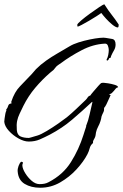

<svg xmlns="http://www.w3.org/2000/svg" viewBox="-25 -687 578 902"><path d="M164 195Q121 195 91 177Q61 159 58 118Q57 107 62 93Q67 79 74 73Q82 73 83 78Q81 82 80.5 85Q80 88 80 91Q81 106 93.5 126.5Q106 147 124 162.5Q142 178 161 178Q173 178 183.5 176Q194 174 203 169Q271 134 308.5 74Q346 14 367 -53L374 -75Q376 -82 378 -87Q380 -92 380 -93H381L379 -94Q390 -121 396 -149.5Q402 -178 409 -206L408 -209Q361 -165 314 -125Q267 -85 210 -55Q185 -42 162 -32Q139 -22 110 -22Q88 -22 62 -36.5Q36 -51 16.5 -72.5Q-3 -94 -5 -115Q-5 -119 -3.5 -130Q-2 -141 0 -152Q2 -163 5 -167L4 -172Q11 -180 13.5 -190Q16 -200 29 -201Q29 -203 28.5 -205Q28 -207 28 -209Q43 -255 69 -281.5Q95 -308 125 -340Q130 -345 134.5 -351Q139 -357 144 -362Q166 -384 191.5 -402Q217 -420 243 -435L301 -469Q319 -480 344.5 -488Q370 -496 396.5 -501.5Q423 -507 443.5 -509Q464 -511 472 -509Q486 -507 502 -504Q518 -501 518 -478Q518 -463 510.5 -450.5Q503 -438 497 -424Q496 -420 495 -417Q494 -414 489 -414H488Q487 -410 485 -407Q483 -404 478 -402L477 -404H476V-408Q481 -416 483.5 -429Q486 -442 486 -452Q486 -461 482 -472Q478 -483 467 -482Q412 -479 358.5 -451Q305 -423 262 -391Q255 -386 247.5 -381Q240 -376 235 -369Q233 -367 231 -364Q229 -361 227 -359Q223 -355 218.5 -352Q214 -349 210 -345Q173 -313 140.5 -274.5Q108 -236 85 -190Q75 -169 67 -152.5Q59 -136 55.5 -119Q52 -102 54 -76Q56 -53 71.5 -46Q87 -39 111 -39Q112 -39 121 -41.5Q130 -44 139.5 -47Q149 -50 150 -50Q167 -55 194.5 -71.5Q222 -88 248.5 -106.5Q275 -125 289 -136Q312 -155 334 -176Q356 -197 378 -218Q383 -223 387 -229.5Q391 -236 399 -238Q402 -243 413.5 -256.5Q425 -270 436.5 -283Q448 -296 451 -297Q454 -298 457 -298Q460 -298 463 -298Q468 -298 483.5 -295.5Q499 -293 514 -288.5Q529 -284 530 -277Q523 -276 519 -271Q515 -266 510 -260Q505 -254 500 -249.5Q495 -245 488 -245Q488 -245 489 -244L490 -243Q491 -242 491 -241H495Q492 -235 486.5 -222Q481 -209 475 -197Q469 -185 464 -180Q465 -168 460.5 -159.5Q456 -151 452 -140Q451 -135 450 -129Q449 -123 447 -118Q443 -105 436 -92Q429 -79 426 -65Q425 -58 424 -51.5Q423 -45 420 -39Q417 -33 414 -28Q411 -23 412 -15Q400 -5 396.5 9Q393 23 386 37Q368 72 334.5 108.5Q301 145 257.5 170Q214 195 164 195ZM527 -558Q518 -559 503 -571Q488 -583 473.5 -599Q459 -615 451 -626Q446 -622 429.5 -611.5Q413 -601 393.5 -589.5Q374 -578 358.5 -570Q343 -562 340 -562Q339 -562 338.5 -565.5Q338 -569 338 -571Q339 -576 356.5 -591Q374 -606 397.5 -623Q421 -640 440.5 -653Q460 -666 465 -667L467 -664Q485 -636 500.5 -616.5Q516 -597 531 -574Q534 -571 532 -565Q532 -558 527 -558Z"/></svg>

Font: Qwitcher Grypen
Style: Bold
Weight: 700
Designer: Robert E. Leuschke
Foundry: Robert E. Leuschke
Version: Version 1.100; ttfautohint (v1.8.3)